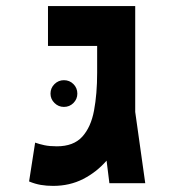

<svg xmlns="http://www.w3.org/2000/svg" viewBox="-20 -606 626 635"><path d="M155.8 8.8Q134.3 8.8 115.2 5.6Q96.2 2.4 76.2 -5.9L96.2 -134.3Q109.9 -129.4 127 -125.7Q144 -122.1 168 -122.1Q223.1 -122.1 252 -153.8Q280.8 -185.5 291 -240.5Q301.3 -295.4 301.3 -365.2V-454.1H138.7V-585.9H427.2V-235.8L460.4 0H341.8L332.5 -74.7Q299.3 -36.6 254.9 -13.9Q210.4 8.8 155.8 8.8ZM191.4 -252.4Q173.3 -252.4 160.2 -265.4Q147 -278.3 147 -296.4Q147 -314.9 160.2 -327.9Q173.3 -340.8 191.4 -340.8Q210 -340.8 222.9 -327.9Q235.8 -314.9 235.8 -296.4Q235.8 -278.3 222.9 -265.4Q210 -252.4 191.4 -252.4Z"/></svg>

Font: Cascadia Mono
Style: Bold
Weight: 700
Monospace: yes
Designer: Aaron Bell
Foundry: Saja Typeworks
Version: Version 2404.023; ttfautohint (v1.8.4)